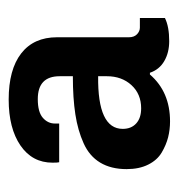

<svg xmlns="http://www.w3.org/2000/svg" viewBox="-5 -733 408 438"><g transform="rotate(-90 199.0 -514.0)"><path d="M141.1 -330.1Q122.1 -330.1 104.7 -334.5Q87.4 -338.9 70.1 -349.1Q52.7 -359.4 42.5 -379.9Q32.2 -400.4 32.2 -429.2Q32.2 -464.8 47.1 -489.5Q62 -514.2 91.3 -527.3Q120.6 -540.5 157.2 -546.1Q193.8 -551.8 244.1 -551.8V-582Q244.1 -631.8 191.9 -631.8Q162.6 -631.8 149.4 -620.4Q136.2 -608.9 136.2 -592.8V-583H47.9Q46.9 -585.9 46.9 -598.1Q46.9 -644.5 86.2 -671.4Q125.5 -698.2 190.9 -698.2Q259.3 -698.2 296.1 -669.7Q333 -641.1 333 -587.9V-423.8Q333 -412.1 339.8 -405.5Q346.7 -398.9 355 -398.9H377V-341.8Q357.4 -332 324.2 -332Q297.9 -332 278.6 -343.3Q259.3 -354.5 252 -376H248Q208.5 -330.1 141.1 -330.1ZM170.9 -396Q203.6 -396 223.9 -418.2Q244.1 -440.4 244.1 -474.1V-494.1Q124 -495.6 124 -438Q124 -418.5 136.5 -407.2Q148.9 -396 170.9 -396Z"/></g></svg>

Font: Archivo
Style: Bold
Weight: 700
Designer: Hector Gatti
Foundry: Omnibus-Type
Version: Version 2.001